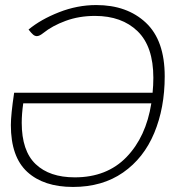

<svg xmlns="http://www.w3.org/2000/svg" viewBox="-20 -730 732 760"><path d="M632 -428Q632 -303 590.5 -203.5Q549 -104 467 -47Q385 10 269 10Q153 10 88 -49.5Q23 -109 23 -235Q23 -276 36 -363H584Q587 -392 587 -422Q587 -546 524.5 -606.5Q462 -667 356 -667Q293 -667 240 -647.5Q187 -628 151 -599Q136 -587 126 -587Q118 -587 111 -593Q104 -599 93 -613Q141 -653 213.5 -681.5Q286 -710 361 -710Q483 -710 557.5 -640Q632 -570 632 -428ZM579 -321H72Q66 -279 66 -244Q66 -133 121 -80.5Q176 -28 276 -28Q403 -28 480.5 -108Q558 -188 579 -321Z"/></svg>

Font: Krub ExtraLight
Style: Italic
Weight: 275
Italic angle: -8°
Designer: Ekaluck Peanpanawate
Foundry: Cadson Demak Co.,Ltd.
Version: Version 1.000; ttfautohint (v1.6)